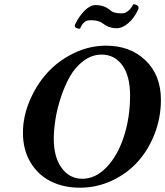

<svg xmlns="http://www.w3.org/2000/svg" viewBox="-20 -873 777 903"><path d="M232.9 -220.2Q232.9 -133.3 270.3 -82.8Q307.6 -32.2 367.2 -32.2Q429.2 -32.2 481.2 -86.4Q533.2 -140.6 562.5 -230.5Q591.8 -320.3 591.8 -422.9Q591.8 -515.6 555.4 -565.9Q519 -616.2 458 -616.2Q412.1 -616.2 373 -586.9Q334 -557.6 308.8 -513.2Q283.7 -468.8 265.9 -414.1Q248 -359.4 240.5 -309.8Q232.9 -260.3 232.9 -220.2ZM87.9 -249Q87.9 -323.2 118.7 -397.2Q149.4 -471.2 200.9 -528.8Q252.4 -586.4 325.9 -622.3Q399.4 -658.2 479 -658.2Q592.8 -658.2 664.8 -588.6Q736.8 -519 736.8 -403.8Q736.8 -319.3 707 -242.9Q677.2 -166.5 626.7 -111.1Q576.2 -55.7 505.4 -22.9Q434.6 9.8 356 9.8Q279.3 9.8 219.2 -20Q159.2 -49.8 123.5 -109.1Q87.9 -168.5 87.9 -249ZM551.8 -810.1Q584.5 -810.1 606.9 -853Q618.2 -853 625.7 -847.4Q633.3 -841.8 631.8 -833Q613.3 -790 584.7 -765.1Q556.2 -740.2 527.8 -740.2Q492.7 -740.2 465.8 -761.2Q444.8 -777.8 411.1 -777.8Q397.9 -777.8 390.1 -776.1Q382.3 -774.4 373 -765.1Q363.8 -755.9 356 -737.8Q345.2 -737.8 337.9 -741.9Q330.6 -746.1 332 -755.9Q351.1 -795.9 377.4 -822.5Q403.8 -849.1 429.2 -849.1Q471.2 -849.1 499 -824.2Q515.1 -810.1 551.8 -810.1Z"/></svg>

Font: Common Serif
Style: Bold Italic
Weight: 700
Italic angle: -12°
Designer: Philipp H. Poll, Khaled Hosny
Foundry: Stefan Peev, Context Ltd.
Version: Version 1.026